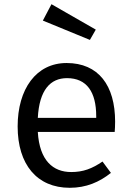

<svg xmlns="http://www.w3.org/2000/svg" viewBox="-20 -881 625 914"><path d="M225 -861 184 -783 408 -691 436 -740ZM528 -302C528 -474 449 -581 297 -581C152 -581 64 -457 64 -279C64 -98 156 13 312 13C390 13 453 -14 508 -58L468 -112C418 -78 376 -62 319 -62C233 -62 168 -116 160 -253H526C527 -265 528 -283 528 -302ZM438 -320H160C167 -453 220 -509 299 -509C393 -509 438 -443 438 -328Z"/></svg>

Font: Glow Sans SC Normal Book
Style: Regular
Weight: 500
Designer: Ryoko NISHIZUKA (kana, bopomofo & ideographs); Paul D. Hunt (Latin, Greek & Cyrillic); Sandoll Communications, Soo-young
Version: Version 0.93